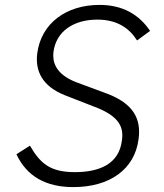

<svg xmlns="http://www.w3.org/2000/svg" viewBox="-20 -753 668 783"><path d="M279 10C427 10 529 -62 545 -185C557 -270 522 -331 417 -371L290 -418C201 -453 194 -506 198 -541C209 -626 281 -673 377 -673C459 -673 508 -637 539 -588L592 -627C547 -694 480 -733 386 -733C250 -733 148 -658 132 -536C123 -467 149 -402 246 -364L382 -311C469 -274 485 -231 477 -179C465 -85 387 -51 285 -51C184 -51 144 -87 102 -159L47 -124C89 -34 167 10 279 10Z"/></svg>

Font: United Sans ExtraLight
Style: Italic
Weight: 200
Italic angle: -8°
Designer: Pablo Impallari, Rodrigo Fuenzalida (Modified by Dan O. Williams)
Version: Version 1.000;PS 001.000;hotconv 1.0.88;makeotf.lib2.5.64775